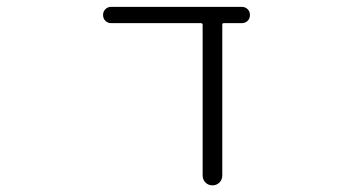

<svg xmlns="http://www.w3.org/2000/svg" viewBox="-20 -565 1040 563"><path d="M631.8 -50.8Q631.8 -38.1 623.5 -29.8Q615.2 -21.5 603 -21.5Q590.8 -21.5 582.5 -29.8Q574.2 -38.1 574.2 -50.8V-492.2Q574.2 -497.1 569.3 -497.1H305.7Q295.9 -497.1 289.1 -503.9Q282.2 -510.7 282.2 -521Q282.2 -531.2 289.1 -538.1Q295.9 -544.9 305.7 -544.9H688.5Q699.2 -544.9 706.1 -538.1Q712.9 -531.2 712.9 -521Q712.9 -510.7 706.1 -503.9Q699.2 -497.1 688.5 -497.1H635.7Q631.8 -497.1 631.8 -492.2Z"/></svg>

Font: Gen Jyuu Gothic L Monospace Light
Style: Regular
Weight: 300
Designer: [Source Han Sans]
Ryoko NISHIZUKA  (kana & ideographs); Paul D. Hunt (Latin, Greek & Cyrillic); Wenlong ZHANG  (bopomofo
Version: Version 1.002.20150607